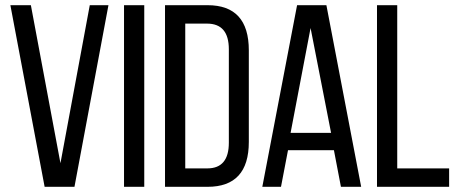

<svg xmlns="http://www.w3.org/2000/svg" viewBox="-20 -720 1770 740"><path d="M99 -700 213 -91 326 -700H398L267 0H152L20 -700Z M536 -700V0H458V-700Z M780 -700Q939 -700 939 -526V-173Q939 0 780 0H616V-700ZM779 -71Q862 -71 862 -170V-530Q862 -629 778 -629H694V-71Z M1090 -141 1063 0H991L1125 -700H1238L1372 0H1294L1267 -141ZM1100 -208H1256L1177 -612Z M1433 0V-700H1511V-71H1711V0Z"/></svg>

Font: Adderley Regular
Style: Regular
Weight: 400
Designer: gorohovskiy
Version: Version 1.003 November 13, 2017